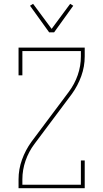

<svg xmlns="http://www.w3.org/2000/svg" viewBox="-20 -984 540 1004"><path d="M77 0V-46Q77 -99 95 -149Q113 -199 144 -242L340 -504Q370 -544 386.5 -591.5Q403 -639 403 -689V-717H97V-590H77V-735H423V-689Q423 -636 405 -586Q387 -536 356 -493L160 -231Q130 -191 113.5 -143.5Q97 -96 97 -46V-18H403V-145H423V0ZM237 -815 137 -954 153 -964 250 -833 347 -964 363 -954 263 -815Z"/></svg>

Font: Iosevka Curly Slab Thin
Style: Regular
Weight: 100
Monospace: yes
Designer: Belleve Invis
Foundry: Belleve Invis
Version: Version 22.1.2; ttfautohint (v1.8.4)